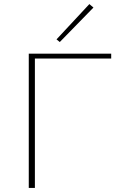

<svg xmlns="http://www.w3.org/2000/svg" viewBox="-20 -921 598 941"><path d="M273 -715 257 -728 418 -901 438 -884ZM525 -634H151V0H121V-658H525Z"/></svg>

Font: Ysabeau SC Extralight
Style: Regular
Weight: 200
Designer: Christian Thalmann (Catharsis Fonts)
Version: Version 0.003